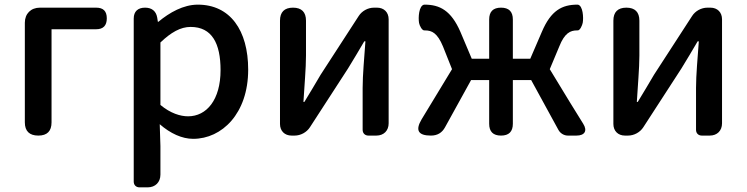

<svg xmlns="http://www.w3.org/2000/svg" viewBox="-20 -584 3217 827"><path d="M87 -275V-57C87 -19 107 0 145 0C183 0 202 -19 202 -57V-458H394C425 -458 440 -474 440 -505C440 -536 425 -551 394 -551H263H152C113 -551 87 -525 87 -486Z M556 -164V198C556 213 566 223 581 223H613H616C649 223 671 201 671 168V45L668 -49C714 -9 764 14 812 14C936 14 1049 -95 1049 -284C1049 -454 971 -564 832 -564C770 -564 710 -530 662 -490H660L657 -509C652 -537 633 -551 605 -551C574 -551 556 -535 556 -504ZM671 -333V-401C717 -445 758 -468 801 -468C893 -468 930 -397 930 -282C930 -154 870 -83 790 -83C757 -83 714 -96 671 -132V-266Z M1654 -275V-501C1654 -531 1634 -551 1604 -551H1591C1565 -551 1539 -537 1525 -515L1361 -262C1342 -229 1311 -178 1291 -145H1287C1291 -215 1298 -288 1298 -345V-495C1298 -532 1279 -551 1242 -551C1205 -551 1186 -532 1186 -495V-50C1186 -20 1206 0 1236 0H1249C1275 0 1301 -14 1315 -36L1479 -289C1499 -321 1529 -372 1549 -406H1554C1549 -335 1542 -262 1542 -205V-25C1542 -10 1552 0 1567 0H1598H1601C1633 0 1654 -21 1654 -53Z M2435 -143 2348 -286 2389 -384C2412 -442 2437 -453 2465 -453C2466 -453 2467 -453 2467 -453C2478 -451 2488 -475 2490 -486C2494 -508 2491 -560 2469 -564C2468 -564 2468 -564 2467 -564C2401 -564 2353 -539 2314 -447L2264 -331H2189V-500C2189 -534 2172 -551 2138 -551C2104 -551 2087 -534 2087 -500V-331H2012L1963 -447C1923 -539 1874 -564 1809 -564C1808 -564 1808 -564 1807 -564C1784 -560 1781 -508 1785 -485C1787 -474 1798 -451 1809 -453C1810 -453 1810 -453 1811 -453C1840 -453 1864 -442 1888 -384L1927 -286L1796 -70C1768 -23 1781 0 1836 0C1864 0 1884 -12 1897 -36L2009 -239H2087V-51C2087 -17 2104 0 2138 0C2172 0 2189 -17 2189 -51V-239H2268L2385 -25C2393 -10 2409 0 2426 0H2460H2463C2499 0 2511 -21 2492 -51Z M3090 -275V-501C3090 -531 3070 -551 3040 -551H3027C3001 -551 2975 -537 2961 -515L2797 -262C2778 -229 2747 -178 2727 -145H2723C2727 -215 2734 -288 2734 -345V-495C2734 -532 2715 -551 2678 -551C2641 -551 2622 -532 2622 -495V-50C2622 -20 2642 0 2672 0H2685C2711 0 2737 -14 2751 -36L2915 -289C2935 -321 2965 -372 2985 -406H2990C2985 -335 2978 -262 2978 -205V-25C2978 -10 2988 0 3003 0H3034H3037C3069 0 3090 -21 3090 -53Z"/></svg>

Font: GenSenRounded2 TW M
Style: Regular
Weight: 500
Version: Version 2.100;PS 2.1;hotconv 16.6.51;makeotf.lib2.5.65220 DE